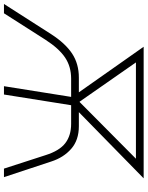

<svg xmlns="http://www.w3.org/2000/svg" viewBox="71 -837 745 969"><g transform="rotate(90 443.5 -352.5)"><path d="M-21 0 132 -239Q178 -310 229.5 -344Q281 -378 351 -378H425L195 -705H859L525 -378H596Q666 -378 710 -339.5Q754 -301 774 -239L853 0H810L742 -210Q720 -280 681.5 -309.5Q643 -339 584 -339H490L436 0H394L448 -339H356Q295 -339 249.5 -308.5Q204 -278 160 -210L26 0ZM472 -382H474L760 -666H274Z"/></g></svg>

Font: Nunito Sans ExtraLight
Style: Italic
Weight: 200
Italic angle: -9°
Designer: Vernon Adams
Foundry: Vernon Adams
Version: Version 3.006; ttfautohint (v1.8.3)